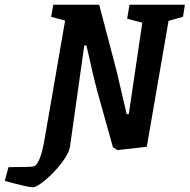

<svg xmlns="http://www.w3.org/2000/svg" viewBox="-131 -627 801 811"><path d="M642 -556 581 -539 489 -7 365 7 346 -5 279 -245Q264 -300 244 -392L234 -435H225L165 -10Q161 20 129.5 61Q98 102 61 133Q24 164 8 164Q-14 164 -111 137L-95 79Q-5 79 10 76Q39 70 58 -43L144 -540L85 -556L94 -607H288L362 -325L404 -145H413L470 -531L406 -548L416 -607H650Z"/></svg>

Font: Grenze SemiBold
Style: Italic
Weight: 600
Italic angle: -10°
Designer: Renata Polastri
Foundry: Omnibus-Type
Version: Version 1.002; ttfautohint (v1.8)